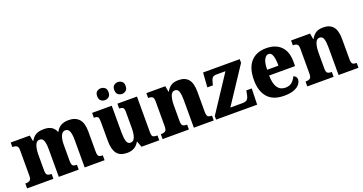

<svg xmlns="http://www.w3.org/2000/svg" viewBox="-39 -1430 3994 2112"><g transform="rotate(-20 1958.0 -374.0)"><path d="M14 0V-57H19Q50 -57 67.5 -69Q85 -81 85 -125V-419Q85 -460 68 -471.5Q51 -483 20 -483H17V-536H240L253 -468H258Q277 -506 311.5 -528Q346 -550 410 -550Q515 -550 546 -468H551Q569 -506 605.5 -528Q642 -550 700 -550Q776 -550 818.5 -504.5Q861 -459 861 -358V-127Q861 -81 873.5 -69Q886 -57 918 -57H921V0H688V-323Q688 -387 674.5 -422Q661 -457 627 -457Q602 -457 586.5 -437.5Q571 -418 564 -386Q557 -354 557 -316V-127Q557 -81 570 -69Q583 -57 614 -57H618V0H385V-323Q385 -387 372.5 -422Q360 -457 326 -457Q300 -457 285 -436Q270 -415 263.5 -380Q257 -345 257 -305V-122Q257 -80 272 -68.5Q287 -57 318 -57H322V0Z M1185 10Q1101 10 1064 -39Q1027 -88 1027 -188V-407Q1027 -450 1018 -464.5Q1009 -479 973 -479H970V-536H1200V-225Q1200 -158 1211.5 -120.5Q1223 -83 1256 -83Q1292 -83 1307.5 -123Q1323 -163 1323 -231V-418Q1323 -460 1308.5 -469.5Q1294 -479 1269 -479H1266V-536H1495V-119Q1495 -75 1510 -66Q1525 -57 1550 -57H1561V0H1353L1328 -68H1323Q1280 10 1185 10ZM1352 -619Q1326 -619 1305.5 -635Q1285 -651 1285 -689Q1285 -727 1305.5 -742.5Q1326 -758 1352 -758Q1376 -758 1397 -742.5Q1418 -727 1418 -689Q1418 -651 1397 -635Q1376 -619 1352 -619ZM1151 -619Q1126 -619 1105.5 -635Q1085 -651 1085 -689Q1085 -727 1105.5 -742.5Q1126 -758 1151 -758Q1176 -758 1197 -742.5Q1218 -727 1218 -689Q1218 -651 1197 -635Q1176 -619 1151 -619Z M1600 0V-57H1604Q1636 -57 1653 -69Q1670 -81 1670 -125V-415Q1670 -456 1655 -467.5Q1640 -479 1609 -479H1605V-536H1827L1839 -468H1844Q1863 -505 1895 -527.5Q1927 -550 1986 -550Q2061 -550 2099.5 -504.5Q2138 -459 2138 -358V-127Q2138 -81 2151 -69Q2164 -57 2195 -57H2199V0H1966V-323Q1966 -387 1954.5 -422.5Q1943 -458 1910 -458Q1884 -458 1869.5 -436.5Q1855 -415 1849 -380Q1843 -345 1843 -305V-122Q1843 -80 1858 -68.5Q1873 -57 1904 -57H1908V0Z M2226 0V-41L2505 -465H2401Q2371 -465 2356 -453Q2341 -441 2331 -400L2322 -366H2257L2269 -536H2698V-493L2419 -71H2560Q2598 -71 2615.5 -86.5Q2633 -102 2642 -152L2648 -188H2712L2707 0Z M3022 10Q2893 10 2829.5 -62.5Q2766 -135 2766 -265Q2766 -406 2830 -478Q2894 -550 3011 -550Q3120 -550 3182 -488.5Q3244 -427 3244 -308V-256H2940Q2942 -159 2973.5 -114Q3005 -69 3065 -69Q3113 -69 3142 -94Q3171 -119 3187 -157Q3204 -152 3214.5 -140Q3225 -128 3225 -109Q3225 -81 3204.5 -53.5Q3184 -26 3139.5 -8Q3095 10 3022 10ZM3074 -323Q3074 -398 3060 -439.5Q3046 -481 3016 -481Q2983 -481 2962.5 -440.5Q2942 -400 2942 -323Z M3294 0V-57H3298Q3330 -57 3347 -69Q3364 -81 3364 -125V-415Q3364 -456 3349 -467.5Q3334 -479 3303 -479H3299V-536H3521L3533 -468H3538Q3557 -505 3589 -527.5Q3621 -550 3680 -550Q3755 -550 3793.5 -504.5Q3832 -459 3832 -358V-127Q3832 -81 3845 -69Q3858 -57 3889 -57H3893V0H3660V-323Q3660 -387 3648.5 -422.5Q3637 -458 3604 -458Q3578 -458 3563.5 -436.5Q3549 -415 3543 -380Q3537 -345 3537 -305V-122Q3537 -80 3552 -68.5Q3567 -57 3598 -57H3602V0Z"/></g></svg>

Font: Noto Serif Armenian SemiCondensed ExtraBold
Style: Regular
Weight: 800
Width: 4
Designer: Monotype Design Team
Foundry: Monotype Imaging Inc.
Version: Version 2.008; ttfautohint (v1.8.4.7-5d5b)